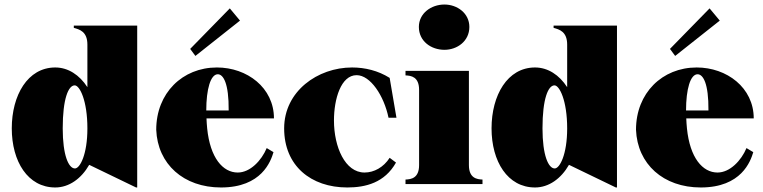

<svg xmlns="http://www.w3.org/2000/svg" viewBox="-20 -813 3371 848"><path d="M224 15C285 15 339 -24 374 -85L581 15H586V-700H306V-690C331 -683 366 -674 366 -616V-428C331 -482 281 -515 224 -515C102 -515 32 -392 32 -246C32 -100 103 15 224 15ZM311 -69C283 -69 257 -127 257 -246C257 -377 282 -436 310 -436C332 -436 366 -369 366 -246C366 -130 333 -69 311 -69Z M956 15C1136 15 1176 -101 1188 -141L1158 -159C1135 -104 1085 -51 1030 -51C964 -51 908 -116 895 -246C894 -261 892 -276 892 -290H1190C1190 -426 1071 -515 938 -515C786 -515 670 -402 670 -240C676 -88 791 15 956 15ZM1040 -722 995 -776 820 -597 843 -566ZM891 -325C891 -419 910 -485 942 -485C966 -485 991 -446 990 -325Z M1514 15C1595 15 1679 -6 1729 -95L1701 -116C1674 -74 1632 -51 1590 -51C1504 -51 1455 -164 1455 -281C1455 -376 1486 -481 1555 -481C1616 -481 1676 -390 1696 -293H1731L1701 -469C1650 -501 1592 -515 1535 -515C1383 -515 1235 -410 1235 -246C1235 -81 1353 15 1514 15Z M1771 -20V0H2111V-20C2086 -21 2051 -26 2051 -84V-500H1771V-480C1796 -479 1831 -474 1831 -416V-84C1831 -26 1796 -21 1771 -20ZM2053 -694C2053 -755 1999 -793 1943 -793C1884 -793 1830 -754 1830 -694C1830 -631 1884 -593 1943 -593C1999 -593 2053 -631 2053 -694Z M2343 15C2404 15 2458 -24 2493 -85L2700 15H2705V-700H2425V-690C2450 -683 2485 -674 2485 -616V-428C2450 -482 2400 -515 2343 -515C2221 -515 2151 -392 2151 -246C2151 -100 2222 15 2343 15ZM2430 -69C2402 -69 2376 -127 2376 -246C2376 -377 2401 -436 2429 -436C2451 -436 2485 -369 2485 -246C2485 -130 2452 -69 2430 -69Z M3075 15C3255 15 3295 -101 3307 -141L3277 -159C3254 -104 3204 -51 3149 -51C3083 -51 3027 -116 3014 -246C3013 -261 3011 -276 3011 -290H3309C3309 -426 3190 -515 3057 -515C2905 -515 2789 -402 2789 -240C2795 -88 2910 15 3075 15ZM3159 -722 3114 -776 2939 -597 2962 -566ZM3010 -325C3010 -419 3029 -485 3061 -485C3085 -485 3110 -446 3109 -325Z"/></svg>

Font: Sprat Condensed Black
Style: Regular
Weight: 900
Designer: Ethan Nakache
Foundry: Collletttivo
Version: Version 2.000;Glyphs 3.2 (3217)